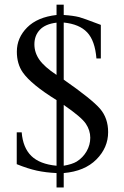

<svg xmlns="http://www.w3.org/2000/svg" viewBox="-20 -738 540 834"><path d="M52.7 -163.1H74.2Q79.6 -96.2 116.2 -60.5Q152.8 -24.9 225.6 -18.1V-303.2Q115.7 -371.1 79.1 -423.3Q53.2 -460.4 53.2 -513.7Q53.2 -573.7 97.9 -618.7Q142.6 -663.6 225.6 -672.9V-717.8H256.8V-672.9Q296.9 -670.4 324.2 -663.6Q338.4 -660.2 418 -629.9V-483.9H398.9Q392.6 -561.5 358.6 -597.4Q324.7 -633.3 256.8 -640.1V-392.1Q379.9 -306.2 414.8 -265.4Q449.7 -224.6 449.7 -164.1Q449.7 -96.7 398.7 -45.4Q347.7 5.9 256.8 13.7V76.2H225.6V13.7Q179.7 11.7 140.1 3.2Q100.6 -5.4 52.7 -24.9ZM225.6 -412.6V-639.6Q176.8 -633.8 153.1 -608.6Q129.4 -583.5 129.4 -545.4Q129.4 -509.8 150.9 -478.8Q172.4 -447.8 225.6 -412.6ZM256.8 -18.1Q293.5 -24.4 313 -36.1Q340.3 -53.2 356.2 -80.8Q372.1 -108.4 372.1 -139.6Q372.1 -171.9 352.8 -200.7Q333.5 -229.5 256.8 -282.2Z"/></svg>

Font: Jameel Khushkhat-L
Style: Regular
Weight: 400
Version: Version 3.5